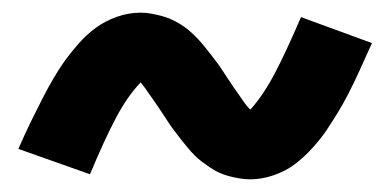

<svg xmlns="http://www.w3.org/2000/svg" viewBox="-20 -475 616 303"><path d="M375 -192Q393 -192 412 -198.5Q431 -205 445.5 -216Q460 -227 473.5 -242Q487 -257 495 -269Q503 -281 512 -295.5Q521 -310 530 -327.5Q539 -345 548 -365Q557 -385 567 -407L455 -448Q431 -392 413 -358Q395 -324 375 -302Q369 -308 366 -312.5Q363 -317 358 -324Q353 -331 347.5 -339Q342 -347 337.5 -354Q333 -361 329 -367Q325 -373 320 -379.5Q315 -386 310 -392.5Q305 -399 299.5 -405.5Q294 -412 288.5 -417.5Q283 -423 277 -428Q271 -433 263.5 -437.5Q256 -442 249 -445Q242 -448 234.5 -450Q227 -452 218.5 -453.5Q210 -455 202 -455Q183 -455 164.5 -448.5Q146 -442 131 -431Q116 -420 103 -405Q90 -390 81.5 -378Q73 -366 64.5 -351.5Q56 -337 47 -319.5Q38 -302 28.5 -282.5Q19 -263 9 -240L122 -200Q145 -255 163 -289Q181 -323 202 -345Q207 -339 210 -334.5Q213 -330 218 -323Q223 -316 228.5 -308Q234 -300 238.5 -293Q243 -286 247 -280Q251 -274 256 -267.5Q261 -261 266 -254.5Q271 -248 276.5 -241.5Q282 -235 287.5 -229.5Q293 -224 299 -219.5Q305 -215 312.5 -210Q320 -205 327 -202Q334 -199 341.5 -197Q349 -195 357.5 -193.5Q366 -192 375 -192Z"/></svg>

Font: Iosevka Sparkle
Style: Bold
Weight: 700
Designer: Belleve Invis
Foundry: Belleve Invis
Version: Version 4.5.0; ttfautohint (v1.8.3)